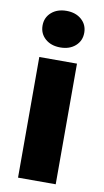

<svg xmlns="http://www.w3.org/2000/svg" viewBox="-86 -786 447 828"><g transform="rotate(10 137.5 -372.5)"><path d="M45.4 -664.6Q45.4 -699.7 70.8 -722.2Q96.2 -744.6 136.7 -744.6Q177.2 -744.6 202.6 -722.2Q228 -699.7 228 -664.6Q228 -629.4 202.6 -606.9Q177.2 -584.5 136.7 -584.5Q96.2 -584.5 70.8 -606.9Q45.4 -629.4 45.4 -664.6ZM220.2 -528.3V0H55.2V-528.3Z"/></g></svg>

Font: Vazirmatn UI FD Black
Style: Regular
Weight: 900
Designer: Saber Rastikerdar
Foundry: Saber Rastikerdar
Version: Version 33.003